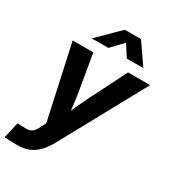

<svg xmlns="http://www.w3.org/2000/svg" viewBox="-236 -858 1059 1180"><g transform="rotate(30 293.0 -267.5)"><path d="M-14.2 201.7 11.7 88.4 66.9 89.8Q86.4 91.3 100.8 86.2Q115.2 81.1 126.2 68.4Q137.2 55.7 146.5 34.7L164.6 -1L50.8 -522.5H197.3L241.7 -261.2Q249 -214.4 254.2 -166.7Q259.3 -119.1 264.2 -70.8H225.1Q245.6 -119.1 267.3 -166.7Q289.1 -214.4 312 -261.2L443.8 -522.5H600.1L272.9 76.2Q249.5 118.7 221.2 147.5Q192.9 176.3 158 190.7Q123 205.1 80.1 205.1Q56.2 205.1 31.7 204.1Q7.3 203.1 -14.2 201.7ZM263.7 -592.3H147.5V-593.3L295.4 -739.7H410.2L511.2 -593.3V-592.3H394.5L341.8 -674.3Z"/></g></svg>

Font: Inter 28pt
Style: Bold Italic
Weight: 700
Italic angle: -9.3988°
Designer: Rasmus Andersson
Foundry: rsms
Version: Version 4.001;git-66647c0bb